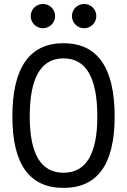

<svg xmlns="http://www.w3.org/2000/svg" viewBox="-20 -916 626 946"><path d="M293 9.8C460.4 9.8 544.9 -106.4 544.9 -341.8C544.9 -583 460.4 -703.1 293 -703.1C125.5 -703.1 41 -583 41 -341.8C41 -106.4 125.5 9.8 293 9.8ZM293 -64.9C182.1 -64.9 126.5 -156.7 126.5 -341.8C126.5 -533.7 182.1 -628.4 293 -628.4C403.8 -628.4 459.5 -533.7 459.5 -341.8C459.5 -156.7 403.8 -64.9 293 -64.9ZM191.4 -776.9C224.6 -776.9 251.5 -803.7 251.5 -836.9C251.5 -870.1 224.6 -896.5 191.4 -896.5C158.2 -896.5 131.3 -870.1 131.3 -836.9C131.3 -803.7 158.2 -776.9 191.4 -776.9ZM394.5 -776.9C427.7 -776.9 454.6 -803.7 454.6 -836.9C454.6 -870.1 427.7 -896.5 394.5 -896.5C361.3 -896.5 334.5 -870.1 334.5 -836.9C334.5 -803.7 361.3 -776.9 394.5 -776.9Z"/></svg>

Font: Cascadia Mono PL SemiLight
Style: Regular
Weight: 350
Monospace: yes
Designer: Aaron Bell
Foundry: Saja Typeworks
Version: Version 2404.023